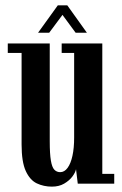

<svg xmlns="http://www.w3.org/2000/svg" viewBox="-20 -685 456 716"><path d="M173.5 11Q143 11 117.2 -1.2Q91.5 -13.5 76 -47.5Q60.5 -81.5 60.5 -146.5V-487.5H9V-523H165.5V-158Q165.5 -111 169.8 -86Q174 -61 182.8 -52Q191.5 -43 204.5 -43Q220.5 -43 232.2 -59.2Q244 -75.5 250.2 -104.2Q256.5 -133 256.5 -172V-487.5H210V-523H361.5V-36.5H406V0H270L263.5 -54Q261 -41.5 249.8 -26.5Q238.5 -11.5 219.2 -0.2Q200 11 173.5 11ZM122 -563 195.5 -665H231L304 -563H262L213 -629.5L163.5 -563Z"/></svg>

Font: Imbue Thin 10pt SemiBold
Style: Regular
Weight: 600
Version: Version 1.102